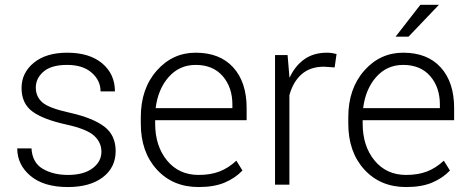

<svg xmlns="http://www.w3.org/2000/svg" viewBox="-20 -753 1911 783"><path d="M393.6 -134.3Q393.6 -172.4 363.8 -199.5Q334 -226.6 252.9 -244.6Q156.2 -265.6 112.1 -298.3Q67.9 -331.1 67.9 -394Q67.9 -456.1 117.9 -497.1Q168 -538.1 253.9 -538.1Q345.2 -538.1 397 -494.4Q448.7 -450.7 448.7 -380.4H390.1Q390.1 -424.8 354 -456.5Q317.9 -488.3 253.9 -488.3Q189 -488.3 157.5 -460.9Q126 -433.6 126 -396Q126 -358.9 152.8 -335.4Q179.7 -312 263.7 -293.5Q359.4 -272 405.5 -236.6Q451.7 -201.2 451.7 -137.2Q451.7 -69.8 399.2 -30Q346.7 9.8 256.8 9.8Q158.7 9.8 104.5 -35.6Q50.3 -81.1 50.3 -147.9H108.4Q111.8 -89.4 154.5 -64.5Q197.3 -39.6 256.8 -39.6Q321.3 -39.6 357.4 -66.7Q393.6 -93.8 393.6 -134.3Z M790 9.8Q684.6 9.8 619.4 -61.8Q554.2 -133.3 554.2 -248.5V-275.4Q554.2 -391.1 618.9 -464.6Q683.6 -538.1 777.8 -538.1Q877 -538.1 931.4 -477.8Q985.8 -417.5 985.8 -312.5V-262.7H612.8V-248.5Q612.8 -157.7 661.1 -98.6Q709.5 -39.6 790 -39.6Q838.4 -39.6 874.8 -53.5Q911.1 -67.4 943.8 -97.7L968.8 -57.6Q939 -26.4 896 -8.3Q853 9.8 790 9.8ZM777.8 -488.3Q711.9 -488.3 668.2 -439.2Q624.5 -390.1 614.7 -312H927.7V-326.7Q927.7 -397 888.2 -442.6Q848.6 -488.3 777.8 -488.3Z M1344.7 -478 1301.3 -481Q1245.1 -481 1210.2 -450.4Q1175.3 -419.9 1160.2 -364.7V0H1101.6V-528.3H1152.8L1160.2 -440.4V-438L1161.6 -437.5Q1184.1 -485.4 1221.7 -511.7Q1259.3 -538.1 1313.5 -538.1Q1324.7 -538.1 1335.2 -536.4Q1345.7 -534.7 1352.5 -532.7Z M1636.2 9.8Q1530.8 9.8 1465.6 -61.8Q1400.4 -133.3 1400.4 -248.5V-275.4Q1400.4 -391.1 1465.1 -464.6Q1529.8 -538.1 1624 -538.1Q1723.1 -538.1 1777.6 -477.8Q1832 -417.5 1832 -312.5V-262.7H1459V-248.5Q1459 -157.7 1507.3 -98.6Q1555.7 -39.6 1636.2 -39.6Q1684.6 -39.6 1720.9 -53.5Q1757.3 -67.4 1790 -97.7L1814.9 -57.6Q1785.2 -26.4 1742.2 -8.3Q1699.2 9.8 1636.2 9.8ZM1624 -488.3Q1558.1 -488.3 1514.4 -439.2Q1470.7 -390.1 1460.9 -312H1773.9V-326.7Q1773.9 -397 1734.4 -442.6Q1694.8 -488.3 1624 -488.3ZM1694.3 -733.4H1770L1646 -603.5H1593.3Z"/></svg>

Font: Roboto Web
Style: Light
Weight: 300
Designer: Google
Version: Version 1.200310; 2013